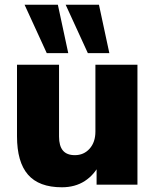

<svg xmlns="http://www.w3.org/2000/svg" viewBox="-20 -782 658 813"><path d="M242 11Q145 11 98.5 -42.5Q52 -96 52 -205V-508H230V-204Q230 -164 246.5 -144.5Q263 -125 297 -125Q335 -125 359.5 -152.5Q384 -180 384 -225V-508H562V0H389V-91H404Q380 -42 339 -15.5Q298 11 242 11ZM352 -557 258 -762H399L443 -557ZM178 -557 84 -762H225L269 -557Z"/></svg>

Font: Mulish ExtraLight Black
Style: Regular
Weight: 900
Version: Version 3.603